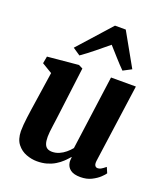

<svg xmlns="http://www.w3.org/2000/svg" viewBox="-152 -942 913 1056"><g transform="rotate(20 304.0 -414.0)"><path d="M188 10Q157 10 125.5 -1.8Q94 -13.5 72.2 -41Q50.5 -68.5 49.5 -116Q49.5 -133.5 51.2 -154.2Q53 -175 56 -198.2Q59 -221.5 62.5 -245.5Q66 -269.5 69.5 -292L96.5 -472.5L36.5 -508.5L44 -550L225.5 -567L249.5 -555L216 -288.5Q213.5 -267 210.5 -245.2Q207.5 -223.5 204.8 -203.5Q202 -183.5 200.2 -166.5Q198.5 -149.5 198.5 -137.5Q198.5 -112 204 -96.5Q209.5 -81 220.8 -74.2Q232 -67.5 249 -67.5Q270 -67.5 289.8 -76Q309.5 -84.5 326.2 -98.5Q343 -112.5 355.5 -128L414.5 -562.5H560L496.5 -105.5Q494 -86 499.5 -77.2Q505 -68.5 515.5 -68.5Q524.5 -68.5 533.8 -73.2Q543 -78 561 -92.5L575 -60Q570 -51.5 552.5 -34.8Q535 -18 507.2 -4Q479.5 10 442.5 10Q404 10 384.2 -4.8Q364.5 -19.5 360.5 -44.5Q360 -47 359.8 -50.8Q359.5 -54.5 359.8 -58.8Q360 -63 360.5 -67.5Q361 -72 361.5 -76L359.5 -77Q346.5 -61.5 330.2 -46Q314 -30.5 293 -17.8Q272 -5 246 2.5Q220 10 188 10ZM209.5 -617 166 -646.5 337.5 -838H400.5L509 -645L460.5 -619.5Q434.5 -645.5 408.5 -674.8Q382.5 -704 356.5 -733Q320.5 -703.5 283.5 -673.2Q246.5 -643 209.5 -617Z"/></g></svg>

Font: Merriweather 20pt ExtraBold
Style: Italic
Weight: 800
Italic angle: -7.8°
Version: Version 2.101